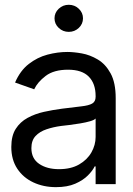

<svg xmlns="http://www.w3.org/2000/svg" viewBox="-20 -770 558 803"><path d="M213.9 12.7Q162.1 12.7 119.6 -7.1Q77.1 -26.9 52.2 -64.5Q27.3 -102.1 27.3 -155.3Q27.3 -202.1 45.9 -231.2Q64.5 -260.3 95.5 -277.1Q126.5 -293.9 163.8 -302.2Q201.2 -310.5 239.3 -315.4Q289.1 -321.8 320.1 -325.2Q351.1 -328.6 365.5 -336.9Q379.9 -345.2 379.9 -365.2V-368.2Q379.9 -420.4 351.3 -449.5Q322.8 -478.5 264.6 -478.5Q205.1 -478.5 170.9 -452.4Q136.7 -426.3 123 -396.5L43 -424.8Q64.5 -474.6 100.3 -502.4Q136.2 -530.3 178.5 -541.5Q220.7 -552.7 261.7 -552.7Q288.1 -552.7 322.3 -546.6Q356.4 -540.5 388.9 -521.2Q421.4 -502 442.6 -463.1Q463.9 -424.3 463.9 -359.4V0H379.9V-74.2H376Q367.7 -56.6 347.7 -36.4Q327.6 -16.1 294.7 -1.7Q261.7 12.7 213.9 12.7ZM226.6 -62.5Q276.4 -62.5 310.5 -82Q344.7 -101.6 362.3 -132.6Q379.9 -163.6 379.9 -197.3V-274.4Q374.5 -268.1 356.7 -262.9Q338.9 -257.8 315.7 -253.9Q292.5 -250 270.5 -247.3Q248.5 -244.6 235.4 -243.2Q202.6 -238.8 174.3 -229.2Q146 -219.7 128.7 -201.2Q111.3 -182.6 111.3 -150.4Q111.3 -106.9 143.8 -84.7Q176.3 -62.5 226.6 -62.5ZM267.6 -636.7Q243.2 -636.7 225.6 -653.3Q208 -669.9 208 -693.4Q208 -716.8 225.6 -733.4Q243.2 -750 267.6 -750Q292 -750 309.6 -733.4Q327.1 -716.8 327.1 -693.4Q327.1 -669.9 309.6 -653.3Q292 -636.7 267.6 -636.7Z"/></svg>

Font: Inter Tight
Style: Regular
Weight: 400
Designer: Rasmus Andersson
Foundry: rsms
Version: Version 3.002